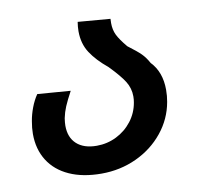

<svg xmlns="http://www.w3.org/2000/svg" viewBox="-68 -626 736 710"><g transform="rotate(-10 300.0 -271.0)"><path d="M33 -175.5Q33 -198 37.5 -222.5Q41.5 -247 51 -272.2Q60.5 -297.5 74.5 -318L198.5 -308.5Q181 -276 172.2 -255.2Q163.5 -234.5 159 -212.5Q156.5 -196 156.5 -184.5Q156.5 -140.5 183.2 -116Q210 -91.5 258.5 -91.5Q298 -91.5 332.8 -108.8Q367.5 -126 391 -156.5Q414.5 -187 421 -225.5Q423 -236 423 -248Q423 -278.5 406.8 -304.5Q390.5 -330.5 351.5 -370.5Q310 -404.5 287.5 -439Q265 -473.5 265 -520Q265 -536.5 268 -555L389.5 -545Q389 -539.5 389 -529Q389 -504 398.5 -484.2Q408 -464.5 433 -434.5Q467 -409 481.2 -394.8Q495.5 -380.5 507.5 -358.5Q546.5 -318 546.5 -251Q546.5 -227.5 542.5 -206Q531.5 -143.5 491 -93.5Q450.5 -43.5 389.5 -15.2Q328.5 13 258 13Q188 13 137.5 -9.8Q87 -32.5 60 -75.2Q33 -118 33 -175.5Z"/></g></svg>

Font: JuliaMono ExtraBold
Style: Italic
Weight: 800
Italic angle: -9°
Monospace: yes
Designer: cormullion
Foundry: corm
Version: Version 0.057; ttfautohint (v1.8.4)